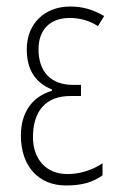

<svg xmlns="http://www.w3.org/2000/svg" viewBox="-20 -558 367 588"><path d="M182 10C232 10 264 0 294 -21V-58C258 -34 220 -25 186 -25C121 -25 81 -71 81 -138C81 -218 120 -264 196 -264H228V-298H204C136 -298 98 -338 98 -407C98 -465 131 -503 194 -503C224 -503 254 -495 280 -478L299 -509C264 -529 233 -538 195 -538C116 -538 62 -485 62 -407C62 -346 87 -305 139 -284V-280C78 -262 44 -213 44 -143C44 -49 98 10 182 10Z"/></svg>

Font: Kathrein 37 Thin Condensed
Style: Regular
Weight: 250
Width: 3
Designer: Lazydogs Typefoundry, based on Open Sans by Ascender Corporation
Foundry: Lazydogs Typefoundry
Version: Version 1.003;PS 001.003;hotconv 1.0.88;makeotf.lib2.5.64775